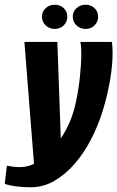

<svg xmlns="http://www.w3.org/2000/svg" viewBox="-69 -672 495 810"><path d="M61 118Q28 118 0.5 114.5Q-27 111 -49 104L-40 27Q-30 29 -16.5 31Q-3 33 16 33Q57 33 97 6Q137 -21 170.5 -64.5Q204 -108 225 -157Q242 -196 252.5 -247Q263 -298 268.5 -351Q274 -404 274 -448Q274 -463 273 -474.5Q272 -486 270 -495H403Q406 -478 406 -449Q406 -396 395 -332Q384 -268 364 -203.5Q344 -139 314 -82Q285 -26 246 19Q207 64 160.5 91Q114 118 61 118ZM77 52 34 -495H173L190 -15ZM162 -550Q139 -550 123.5 -565Q108 -580 108 -602Q108 -623 123.5 -637.5Q139 -652 162 -652Q185 -652 200 -637.5Q215 -623 215 -602Q215 -580 200 -565Q185 -550 162 -550ZM292 -550Q269 -550 253.5 -565Q238 -580 238 -602Q238 -623 253.5 -637.5Q269 -652 292 -652Q315 -652 330 -637.5Q345 -623 345 -602Q345 -580 330 -565Q315 -550 292 -550Z"/></svg>

Font: Alumni Sans ExtraBold
Style: Italic
Weight: 800
Italic angle: -8°
Designer: Robert E. Leuschke
Foundry: Robert E. Leuschke
Version: Version 1.016